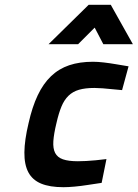

<svg xmlns="http://www.w3.org/2000/svg" viewBox="-20 -768 573 799"><path d="M367 -511Q387 -511 412.5 -508Q438 -505 461 -501L515 -492L488 -393Q466 -395 445 -397Q427 -399 407 -400.5Q387 -402 373 -402Q335 -402 309 -394.5Q283 -387 265 -369.5Q247 -352 235.5 -324Q224 -296 215 -256Q204 -211 202 -180.5Q200 -150 209.5 -131.5Q219 -113 242 -105Q265 -97 304 -97Q318 -97 338.5 -98Q359 -99 378 -101Q400 -103 423 -106L403 -7Q372 -2 343 2Q318 6 291 8.5Q264 11 244 11Q187 11 151 -4Q115 -19 98 -51Q81 -83 81.5 -134Q82 -185 99 -256Q114 -323 137 -371.5Q160 -420 192.5 -451Q225 -482 268 -496.5Q311 -511 367 -511ZM349 -748H441L533 -584H410L374 -653L305 -584H182Z"/></svg>

Font: Panefresco 800wt
Style: Italic
Weight: 800
Foundry: Campivisivi & Chank Co
Version: Version 1.001